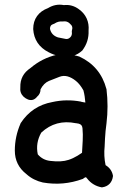

<svg xmlns="http://www.w3.org/2000/svg" viewBox="-20 -760 540 816"><path d="M184.1 -725.6Q215.8 -745.1 251.5 -738.3Q286.6 -742.2 315.4 -720.7Q337.9 -704.6 348.4 -681.4Q358.9 -658.2 356.4 -629.9Q357.4 -606.4 350.8 -585.4Q344.2 -564.5 330.1 -545.9L329.6 -544.9L328.6 -544.4Q294.4 -513.2 248 -521.5Q241.2 -521.5 234.9 -522.2Q228.5 -522.9 222.2 -524.4Q215.8 -525.9 209.7 -527.8Q203.6 -529.8 198 -532.5Q192.4 -535.2 186.5 -538.1Q125.5 -569.3 121.1 -636.2V-636.7Q121.1 -668.9 137.5 -691.7Q153.8 -714.4 184.1 -725.6ZM276.4 -660.2Q265.1 -671.4 248.5 -668.9H247.1H246.1Q227.1 -670.4 211.4 -659.7L210.4 -659.2L209 -658.7Q199.7 -655.8 196 -650.9Q192.4 -646 192.4 -637.7Q198.2 -610.4 226.1 -601.1Q242.7 -597.2 258.3 -594.7Q269.5 -592.3 278.3 -601.1Q287.6 -609.4 285.2 -625.5V-627.9L285.6 -629.9Q288.6 -639.6 286.6 -646.5Q284.7 -653.3 277.3 -659.2L276.9 -659.7ZM222.2 -527.3Q245.6 -530.3 269.3 -528.6Q293 -526.9 315.9 -520H316.9L317.4 -519.5Q361.8 -499 390.6 -464.6Q419.4 -430.2 432.1 -382.3L432.6 -381.8V-380.9Q441.4 -308.6 432.6 -235.8Q430.2 -219.7 428.7 -203.6Q427.2 -187.5 426.3 -171.6Q425.3 -155.8 424.8 -139.6V-139.2V-138.7Q420.4 -96.7 428.7 -58.1Q454.6 -42.5 460 -13.7V-12.2V-10.7Q457.5 8.8 445.8 21Q434.1 33.2 414.6 36.1H413.1H411.6Q393.1 32.7 377.7 23.4Q362.3 14.2 350.6 -1L350.1 -1.5Q346.7 -6.8 344.2 -6.8Q341.8 -6.8 334.5 -1.5L333 0L331.5 0.5Q249 30.8 162.1 15.6Q142.6 11.2 125 2.4Q107.4 -6.3 92.3 -20Q43 -58.1 43 -120.1Q43 -179.7 67.4 -235.4V-236.3L67.9 -236.8Q116.2 -310.5 202.1 -326.2Q262.7 -339.8 324.2 -328.1L324.7 -327.6Q329.1 -326.7 333.7 -325.7Q338.4 -324.7 342.8 -324.2Q341.8 -337.4 339.8 -350.3Q337.9 -363.3 334.5 -376Q319.8 -402.3 302.7 -416Q284.7 -430.7 266.6 -435.5Q249.5 -439.9 232.9 -433.6Q213.4 -426.3 188 -416Q166 -406.7 152.3 -380.4Q152.3 -361.8 138.2 -349.6Q136.2 -347.7 134.8 -345.7Q127 -337.4 117.7 -335.4Q108.4 -333.5 98.9 -337.2Q89.4 -340.8 80.1 -349.1Q63.5 -365.2 66.4 -389.2Q64.9 -441.4 109.4 -470.7Q159.2 -513.2 221.7 -527.3ZM302.7 -236.3Q216.8 -253.9 155.3 -196.3Q130.4 -152.3 140.6 -104Q161.6 -79.6 193.4 -76.2Q241.2 -70.3 271.5 -80.6Q280.8 -83.5 290.5 -88.1Q300.3 -92.8 309.8 -98.4Q319.3 -104 328.6 -110.8Q330.1 -137.7 331.5 -162.1Q333 -188.5 330.6 -214.8Q330.1 -218.8 329.1 -221.9Q328.1 -225.1 326.2 -227.5Q324.2 -230 321.3 -231.7Q318.4 -233.4 314 -234.6Q309.6 -235.8 303.7 -236.3H303.2Z"/></svg>

Font: NaikaiFont
Style: Bold
Weight: 700
Version: Version 1.89